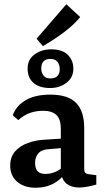

<svg xmlns="http://www.w3.org/2000/svg" viewBox="-20 -875 490 903"><path d="M147 8Q94 8 61 -20Q28 -48 28 -96Q28 -137 51 -163Q74 -189 111 -202.5Q148 -216 189 -218L285 -224V-180L216 -174Q178 -173 161.5 -155Q145 -137 145 -109Q145 -83 156.5 -70Q168 -57 194 -57Q220 -57 244.5 -68.5Q269 -80 283 -98L293 -73Q273 -35 235 -13.5Q197 8 147 8ZM40 -333Q57 -379 102 -404.5Q147 -430 216 -430Q300 -430 338 -391Q376 -352 376 -273V-78Q376 -58 396 -56L433 -51V-7Q420 -3 396.5 2Q373 7 353 7Q317 7 294.5 -10Q272 -27 266 -66V-268Q266 -316 244.5 -335Q223 -354 183 -354Q149 -354 120 -343.5Q91 -333 66 -310ZM216 -461Q164 -461 136.5 -486Q109 -511 110 -554Q110 -595 142.5 -619Q175 -643 221 -643Q273 -643 299 -617Q325 -591 325 -552Q325 -510 292.5 -485.5Q260 -461 216 -461ZM217 -506Q238 -506 249.5 -517Q261 -528 261 -550Q261 -570 250.5 -584Q240 -598 217 -598Q196 -598 185 -586.5Q174 -575 174 -553Q174 -534 184.5 -520Q195 -506 217 -506ZM152 -693 292 -855 357 -795Q340 -773 312 -748.5Q284 -724 250 -701Q216 -678 182 -658Z"/></svg>

Font: Rasa SemiBold
Style: Regular
Weight: 600
Designer: Anna Giedrys (Yrsa+Rasa design), David Brezina (Yrsa art-direction, Rasa art-direction, design)
Foundry: Rosetta Type Foundry
Version: Version 2.004